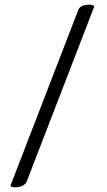

<svg xmlns="http://www.w3.org/2000/svg" viewBox="-20 -763 454 817"><path d="M24.4 27.3 313.5 -721.7Q323.2 -743.2 361.3 -743.2Q370.1 -743.2 381.8 -737.3L92.8 11.7Q90.8 18.6 77.6 26.4Q64.5 34.2 45.9 34.2Q27.3 34.2 24.4 27.3Z"/></svg>

Font: CrimsonText-Roman
Style: Roman
Weight: 400
Version: Version 0.13